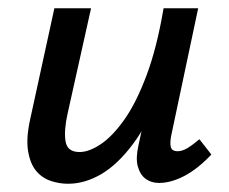

<svg xmlns="http://www.w3.org/2000/svg" viewBox="-20 -438 556 466"><path d="M145 8Q124 8 103 1Q82 -6 67.5 -23.5Q53 -41 48 -72.5Q43 -104 54 -152L112 -418H201L144 -162Q135 -122 139 -95.5Q143 -69 173 -69Q196 -69 224.5 -88Q253 -107 282 -148Q311 -189 336 -256Q361 -323 377 -418H428Q405 -303 373 -221.5Q341 -140 303.5 -89.5Q266 -39 226 -15.5Q186 8 145 8ZM366 6Q347 6 333.5 -4Q320 -14 314.5 -34Q309 -54 316 -85L388 -418H461L396 -111Q392 -92 394.5 -81.5Q397 -71 411 -71Q422 -71 434 -78Q446 -85 464 -100L493 -63Q460 -28 427.5 -11Q395 6 366 6Z"/></svg>

Font: Ysabeau Infant SemiBold
Style: Italic
Weight: 600
Italic angle: -12°
Designer: Christian Thalmann (Catharsis Fonts)
Version: Version 2.002; featfreeze: ss01,ss02,lnum